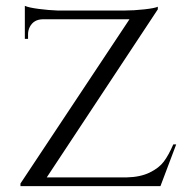

<svg xmlns="http://www.w3.org/2000/svg" viewBox="-20 -637 648 657"><path d="M76 -520V-504H65V-617Q78 -611 112.5 -606.5Q147 -602 177 -601H407Q438 -601 474 -605Q510 -609 520 -614V-605L140 -30H414Q460 -31 492 -46.5Q524 -62 540.5 -84Q557 -106 573 -143H583L529 0H50V-9L423 -571H125Q95 -570 82 -545Q76 -533 76 -520Z"/></svg>

Font: Cinzel
Style: Regular
Weight: 400
Designer: Natanael Gama
Version: Version 1.001;PS 001.001;hotconv 1.0.56;makeotf.lib2.0.21325